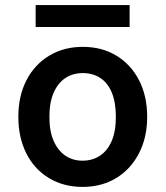

<svg xmlns="http://www.w3.org/2000/svg" viewBox="-20 -722 650 754"><path d="M304 12Q230 12 172.5 -22.5Q115 -57 83.5 -119.5Q52 -182 52 -263Q52 -345 84 -407Q116 -469 173.5 -503.5Q231 -538 305 -538Q380 -538 437 -503.5Q494 -469 526 -407Q558 -345 558 -263Q558 -182 525.5 -119.5Q493 -57 436 -22.5Q379 12 304 12ZM304 -91Q343 -91 372.5 -110.5Q402 -130 418.5 -168Q435 -206 435 -263Q435 -320 419 -358.5Q403 -397 373.5 -416Q344 -435 305 -435Q267 -435 237.5 -416Q208 -397 191 -358.5Q174 -320 174 -263Q174 -206 191 -168Q208 -130 237 -110.5Q266 -91 304 -91ZM120 -616V-702H489V-616Z"/></svg>

Font: DM Sans 9pt SemiBold
Style: Regular
Weight: 600
Version: Version 4.004;gftools[0.9.30]